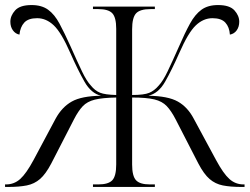

<svg xmlns="http://www.w3.org/2000/svg" viewBox="-20 -740 988 760"><path d="M0 0V-10H4Q36 -10 60 -31.5Q84 -53 113 -107L200 -270Q225 -316 264 -338Q303 -360 380 -361Q341 -370 314.5 -416.5Q288 -463 258 -531Q223 -611 193 -639.5Q163 -668 127 -668Q92 -668 76 -650.5Q60 -633 57 -603Q41 -606 31 -620Q21 -634 21 -654Q21 -678 40 -699Q59 -720 105 -720Q145 -720 170.5 -701.5Q196 -683 215.5 -646.5Q235 -610 259 -557Q287 -494 305 -456.5Q323 -419 340 -401Q356 -381 376 -373Q396 -365 440 -364V-626Q440 -671 424.5 -687.5Q409 -704 369 -704H348V-714H593V-704H576Q534 -704 518.5 -687Q503 -670 503 -624V-364Q550 -364 570.5 -372.5Q591 -381 608 -401Q625 -419 643 -456.5Q661 -494 689 -557Q712 -610 732 -646.5Q752 -683 777.5 -701.5Q803 -720 843 -720Q889 -720 908 -699Q927 -678 927 -654Q927 -634 917 -620Q907 -606 890 -603Q888 -633 872 -650.5Q856 -668 821 -668Q785 -668 755 -639.5Q725 -611 690 -531Q660 -463 633.5 -416.5Q607 -370 567 -361Q645 -360 684 -338Q723 -316 747 -270L835 -107Q864 -53 888 -31.5Q912 -10 944 -10H948V0H936Q892 0 862 -6Q832 -12 809.5 -31.5Q787 -51 765 -93L675 -268Q658 -301 640 -320Q622 -339 591 -346.5Q560 -354 503 -354V-89Q503 -43 518.5 -26.5Q534 -10 573 -10H593V0H348V-10H369Q409 -10 424.5 -26.5Q440 -43 440 -89V-354Q385 -353 355 -345.5Q325 -338 307.5 -319.5Q290 -301 273 -268L183 -93Q161 -51 138.5 -31.5Q116 -12 86 -6Q56 0 12 0Z"/></svg>

Font: Noto Serif Display Light
Style: Regular
Weight: 300
Designer: Monotype Design Team
Foundry: Monotype Imaging Inc.
Version: Version 2.009